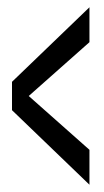

<svg xmlns="http://www.w3.org/2000/svg" viewBox="-20 -507 286 528"><path d="M226 1 13 -204V-282L226 -487V-391L59 -243L226 -95Z"/></svg>

Font: Anybody Condensed Medium
Style: Regular
Weight: 500
Width: 3
Designer: Tyler Finck
Foundry: Etcetera Type Company
Version: Version 1.010; ttfautohint (v1.8.3) -l 8 -r 50 -G 200 -x 14 